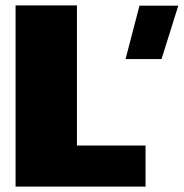

<svg xmlns="http://www.w3.org/2000/svg" viewBox="-20 -695 684 715"><path d="M447.5 -475H581.5L644 -674H499.5ZM38 0H522V-153H266.5V-675H38Z"/></svg>

Font: Anybody Thin Black
Style: Regular
Weight: 900
Version: Version 1.113;gftools[0.9.25]